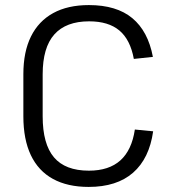

<svg xmlns="http://www.w3.org/2000/svg" viewBox="-20 -728 677 756"><path d="M329 8Q246 8 188.5 -23.5Q131 -55 101.5 -117Q72 -179 72 -270V-436Q72 -524 102 -584.5Q132 -645 189.5 -676.5Q247 -708 330 -708Q439 -708 501 -656.5Q563 -605 582 -504L507 -496Q493 -572 450 -608Q407 -644 331 -644Q240 -644 194 -592.5Q148 -541 148 -435V-270Q148 -161 192.5 -108.5Q237 -56 330 -56Q409 -56 454 -96.5Q499 -137 511 -218L583 -211Q568 -104 504 -48Q440 8 329 8Z"/></svg>

Font: Pathway Extreme 8pt Thin Light
Style: Regular
Weight: 300
Version: Version 1.001;gftools[0.9.26]